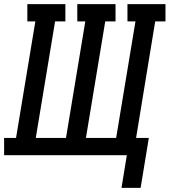

<svg xmlns="http://www.w3.org/2000/svg" viewBox="-37 -755 825 934"><path d="M554 159 580 0H-17V-84H41L135 -651H96V-735H281V-651H231L137 -84H284L378 -651H339V-735H525V-651H475L381 -84H528L622 -651H583V-735H768V-651H718L625 -84H687L647 159Z"/></svg>

Font: Iosevka Etoile Medium Oblique
Style: Regular
Weight: 500
Italic angle: -9°
Designer: Belleve Invis
Foundry: Belleve Invis
Version: Version 15.5.2; ttfautohint (v1.8.4)